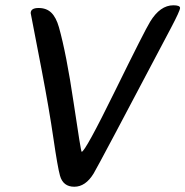

<svg xmlns="http://www.w3.org/2000/svg" viewBox="-20 -712 705 730"><path d="M290.5 -134.8Q303.7 -134.8 417 -365.5Q530.3 -596.2 550.8 -629.4Q588.9 -691.9 639.2 -691.9Q664.6 -691.9 664.6 -681.6Q664.6 -671.4 629.9 -605.5Q353 -80.1 335.9 -52.2Q305.2 -2 262.5 -2Q219.7 -2 208 -44.4Q199.2 -75.7 183.1 -186Q167 -296.4 138.7 -444.3L96.7 -662.1Q96.7 -681.6 126.7 -681.6Q156.7 -681.6 175 -663.8Q193.4 -646 204.1 -608.4Q232.4 -507.8 260 -321.3Q287.6 -134.8 290.5 -134.8Z"/></svg>

Font: Averia Sans Libre
Style: Italic
Weight: 400
Italic angle: -7.90001°
Version: Version 1.002